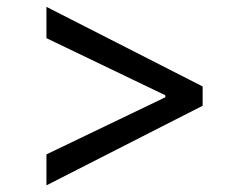

<svg xmlns="http://www.w3.org/2000/svg" viewBox="-20 -566 699 563"><path d="M574.2 -255.9 116.2 -22.5V-113.3L467.8 -282.2L464.8 -277.3V-291L467.8 -285.2L116.2 -454.1V-545.9L574.2 -312.5Z"/></svg>

Font: Inter V
Style: 
Weight: 400
Designer: Rasmus Andersson
Foundry: rsms
Version: Version 4.000;git-a3f224843